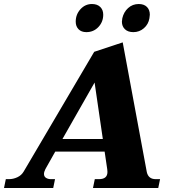

<svg xmlns="http://www.w3.org/2000/svg" viewBox="-55 -936 851 956"><path d="M322 -828Q322 -864 345.5 -890Q369 -916 403 -916Q429 -916 444 -901.5Q459 -887 459 -863Q459 -827 435 -801.5Q411 -776 375 -776Q350 -776 336 -790.5Q322 -805 322 -828ZM552 -828Q552 -833 554 -845Q561 -876 583 -896Q605 -916 636 -916Q662 -916 676.5 -901.5Q691 -887 691 -863Q691 -857 689 -845Q684 -815 661.5 -795.5Q639 -776 609 -776Q582 -776 567 -790.5Q552 -805 552 -828ZM742 -44 733 0H408L417 -44H438Q480 -44 480 -80Q480 -88 479 -93L466 -181H220L171 -94Q164 -80 164 -70Q164 -57 174 -50.5Q184 -44 198 -44H219L210 0H-35L-26 -44H-10Q11 -44 31.5 -53.5Q52 -63 63 -82L414 -678L556 -725L676 -79Q684 -44 720 -44ZM457 -244 416 -525 256 -244Z"/></svg>

Font: Taviraj
Style: Bold Italic
Weight: 700
Italic angle: -12°
Designer: Katatrad Team
Foundry: CadsonDemak
Version: Version 1.001